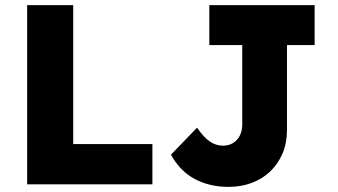

<svg xmlns="http://www.w3.org/2000/svg" viewBox="-20 -720 1319 750"><path d="M86 0V-700H266V-157.3H575.3V0ZM872.3 10Q833 10 798.7 1.3Q764.3 -7.3 736.2 -23.3Q708 -39.3 686 -62.8Q664 -86.3 647.7 -115.7L749.7 -221.3Q762.7 -202.7 774.8 -189.3Q787 -176 799 -167.7Q811 -159.3 824 -155.2Q837 -151 851 -151Q873.7 -151 890.7 -161.5Q907.7 -172 917 -190.7Q926.3 -209.3 926.3 -234.3V-544H797.7V-700H1209V-544H1101V-213Q1101 -161 1083.5 -120.2Q1066 -79.3 1035.2 -50Q1004.3 -20.7 962.8 -5.3Q921.3 10 872.3 10Z"/></svg>

Font: Lexend Medium
Style: Regular
Weight: 500
Designer: Bonnie Shaver-Troup, Thomas Jockin
Foundry: Lexend
Version: Version 1.005